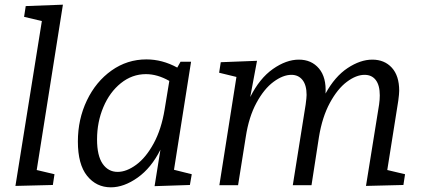

<svg xmlns="http://www.w3.org/2000/svg" viewBox="-20 -792 1804 821"><path d="M90 -766 249 -772 137 -65 213 -47 206 -1 46 3 159 -702 83 -720Z M724 -66 800 -47 792 -1 641 4 666 -152Q627 -74 568.5 -32.5Q510 9 454 9Q392 9 352.5 -40Q313 -89 313 -187Q313 -282 351.5 -362.5Q390 -443 457 -490.5Q524 -538 606 -538Q674 -538 738 -503L752 -528H797ZM684 -324 704 -446Q653 -475 604 -475Q545 -475 497 -436.5Q449 -398 422 -334Q395 -270 395 -196Q395 -126 419 -91.5Q443 -57 483 -57Q521 -57 562.5 -87.5Q604 -118 637 -178.5Q670 -239 684 -324Z M1636 -65 1712 -47 1705 -1 1545 3 1601 -345Q1604 -366 1604 -384Q1604 -427 1587 -449.5Q1570 -472 1539 -472Q1503 -472 1463 -442Q1423 -412 1390.5 -352Q1358 -292 1344 -207L1312 0H1232L1287 -345Q1291 -375 1291 -386Q1291 -428 1273.5 -450Q1256 -472 1226 -472Q1190 -472 1149.5 -442Q1109 -412 1076.5 -352Q1044 -292 1031 -207L998 0H918L991 -463L917 -481L924 -526L1079 -532L1050 -377Q1090 -457 1147 -497Q1204 -537 1258 -537Q1312 -537 1344 -499Q1376 -461 1372 -392Q1412 -465 1466.5 -501Q1521 -537 1572 -537Q1624 -537 1655.5 -502.5Q1687 -468 1687 -404Q1687 -391 1683 -361Z"/></svg>

Font: Bitter Pro
Style: Italic
Weight: 400
Italic angle: -9°
Designer: Sol Matas, and Bitter project Authors
Foundry: Sol Matas
Version: Version 1.010